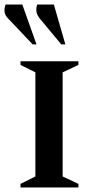

<svg xmlns="http://www.w3.org/2000/svg" viewBox="-35 -832 424 852"><path d="M56 0V-16L122 -49V-511L56 -544V-560H313V-544L243 -511V-49L313 -16V0ZM110 -635 2 -749Q-14 -765 -15 -781Q-16 -797 -10 -812H64L127 -635ZM237 -635 142 -749Q128 -767 126.5 -782Q125 -797 130 -812H204L255 -635Z"/></svg>

Font: Spectral SC SemiBold
Style: Regular
Weight: 600
Designer: Jean-Baptiste Levee
Foundry: Production Type
Version: Version 2.001